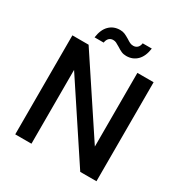

<svg xmlns="http://www.w3.org/2000/svg" viewBox="-197 -1019 1114 1169"><g transform="rotate(30 360.5 -435.0)"><path d="M646 0H532L189 -519V0H75V-696H189L532 -178V-696H646ZM311 -870Q330 -870 344 -864Q358 -858 378 -846Q393 -836 403.5 -831Q414 -826 427 -826Q444 -826 455.5 -836.5Q467 -847 470 -868H534Q526 -810 496 -780.5Q466 -751 421 -751Q402 -751 387 -757.5Q372 -764 354 -776Q336 -787 326.5 -791.5Q317 -796 305 -796Q288 -796 276.5 -785Q265 -774 262 -753H198Q206 -811 236 -840.5Q266 -870 311 -870Z"/></g></svg>

Font: Poppins Medium A&M
Style: Regular
Weight: 500
Designer: Ninad Kale (Devanagari), Jonny Pinhorn (Latin)
Foundry: Indian Type Foundry
Version: 4.004